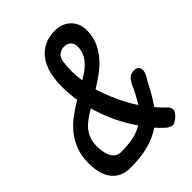

<svg xmlns="http://www.w3.org/2000/svg" viewBox="-250 -848 1002 1002"><g transform="rotate(-45 250.5 -347.0)"><path d="M478 -35Q483 -28 485 -21.5Q487 -15 487 -12Q487 -4 480.5 6Q474 16 464.5 24.5Q455 33 444.5 39Q434 45 427 45Q410 45 388.5 25.5Q367 6 349 -15Q307 14 250.5 30Q194 46 111 46Q48 46 11.5 2.5Q-25 -41 -25 -126Q-25 -182 -8 -224Q9 -266 36 -298.5Q63 -331 97.5 -356Q132 -381 167 -402Q163 -428 161 -455Q159 -482 159 -509Q159 -560 170 -602.5Q181 -645 203.5 -675.5Q226 -706 260 -723Q294 -740 340 -740Q365 -740 387 -732Q409 -724 425 -709Q441 -694 450.5 -672.5Q460 -651 460 -624Q460 -576 443 -538.5Q426 -501 399.5 -471Q373 -441 340 -417Q307 -393 274 -373Q289 -322 315.5 -263.5Q342 -205 374 -157Q385 -174 395.5 -194.5Q406 -215 417 -235L416 -234Q430 -269 445 -285Q460 -301 486 -301Q520 -301 520 -268Q520 -261 517 -252Q514 -243 509.5 -234.5Q505 -226 501 -219.5Q497 -213 495 -211Q490 -202 486 -193Q472 -166 457 -140.5Q442 -115 425 -91Q436 -77 449.5 -63Q463 -49 475 -38ZM314 -61Q310 -66 306 -71.5Q302 -77 298 -82Q308 -88 318 -96ZM137 -47Q194 -47 232 -56Q270 -65 298 -82Q223 -189 186 -320Q160 -305 138.5 -289.5Q117 -274 101 -255Q85 -236 76.5 -211.5Q68 -187 68 -153Q70 -99 88 -73Q106 -47 137 -47ZM256 -588Q254 -574 253 -560Q252 -546 252 -532Q252 -495 258 -455Q282 -469 301.5 -483.5Q321 -498 335.5 -515.5Q350 -533 358 -553.5Q366 -574 366 -599Q366 -619 352.5 -633Q339 -647 314 -647Q294 -647 276.5 -633.5Q259 -620 256 -590Z"/></g></svg>

Font: Discipuli Britannica Bold
Style: Regular
Weight: 700
Designer: Peter Wiegel
Foundry: Peter Wiegel
Version: Version 0.001 2009